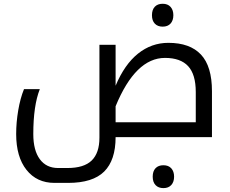

<svg xmlns="http://www.w3.org/2000/svg" viewBox="-20 -720 1208 1008"><path d="M266.1 240.2Q173.3 240.2 119.1 171.9Q64.9 103.5 64.9 -16.1Q64.9 -77.6 75.7 -140.9Q86.4 -204.1 106 -252H189Q154.8 -165.5 154.8 -16.1Q154.8 69.3 189 115.7Q223.1 162.1 285.2 162.1H334Q420.9 162.1 461.4 122.6Q502 83 502 2.9V-484.9H586.9V-270Q633.8 -381.8 704.6 -438.5Q775.4 -495.1 863.8 -495.1Q977.1 -495.1 1034.9 -433.6Q1092.8 -372.1 1092.8 -241.2V0H586.9Q586.9 121.1 526.9 180.7Q466.8 240.2 337.9 240.2ZM1007.8 -78.1V-236.8Q1007.8 -329.1 967.8 -372.6Q927.7 -416 846.2 -416Q691.4 -416 586.9 -162.1V-78.1ZM834 -580.1Q808.1 -580.1 793 -595.7Q777.8 -611.3 777.8 -640.1Q777.8 -668.9 792.7 -684.6Q807.6 -700.2 834 -700.2Q860.8 -700.2 875.5 -683.8Q890.1 -667.5 890.1 -640.1Q890.1 -612.8 875.5 -596.4Q860.8 -580.1 834 -580.1ZM837.9 267.6Q812 267.6 796.9 252Q781.7 236.3 781.7 207.5Q781.7 178.7 796.6 163.1Q811.5 147.5 837.9 147.5Q864.7 147.5 879.4 163.8Q894 180.2 894 207.5Q894 234.9 879.4 251.2Q864.7 267.6 837.9 267.6Z"/></svg>

Font: Noto Sans Kufi Arabic
Style: Regular
Weight: 400
Designer: Monotype Design team
Foundry: Monotype Imaging Inc.
Version: Version 1.02